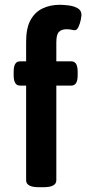

<svg xmlns="http://www.w3.org/2000/svg" viewBox="-20 -779 365 801"><path d="M142 2Q89 2 89 -27V-422H63Q37 -422 37 -465V-480Q37 -523 63 -523H89V-605Q89 -662 107.5 -695.5Q126 -729 158 -744Q190 -759 229 -759Q244 -759 265.5 -756.5Q287 -754 303.5 -745Q320 -736 320 -716Q320 -712 317 -696.5Q314 -681 307.5 -667Q301 -653 292 -653Q287 -653 278.5 -655Q270 -657 257 -657Q237 -657 226 -646Q215 -635 215 -603V-523H278Q304 -523 304 -480V-465Q304 -422 278 -422H215V-27Q215 2 162 2Z"/></svg>

Font: Asap SemiBold
Style: Regular
Weight: 600
Designer: Pablo Cosgaya
Foundry: Omnibus-Type
Version: Version 3.001; ttfautohint (v1.8.3)